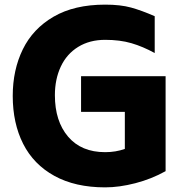

<svg xmlns="http://www.w3.org/2000/svg" viewBox="-20 -792 795 829"><path d="M695 -463V-53Q634 -19 564.5 -1Q495 17 434 17Q305 17 215 -32.5Q125 -82 80 -171Q35 -260 35 -378Q35 -490 78.5 -579Q122 -668 211.5 -720Q301 -772 434 -772Q500 -772 545.5 -759.5Q591 -747 648 -722V-563Q597 -591 547.5 -605.5Q498 -620 434 -620Q367 -620 317.5 -589.5Q268 -559 242.5 -504.5Q217 -450 217 -381Q217 -269 274 -202Q331 -135 434 -135Q480 -135 519 -149V-309H330V-463Z"/></svg>

Font: Biryani Black
Style: Regular
Weight: 900
Designer: Dan Reynolds and Mathieu Reguer
Foundry: Dan Reynolds and Mathieu Reguer
Version: Version 1.004; ttfautohint (v1.1) -l 5 -r 5 -G 72 -x 0 -D la